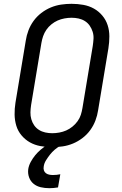

<svg xmlns="http://www.w3.org/2000/svg" viewBox="-20 -763 640 1006"><path d="M254 8Q222 8 192 2.5Q162 -3 137 -17Q112 -31 93 -53.5Q74 -76 65.5 -104Q57 -132 56.5 -162.5Q56 -193 61 -225L115 -550Q119 -577 129 -603.5Q139 -630 156 -653.5Q173 -677 196.5 -695Q220 -713 246.5 -724Q273 -735 300.5 -739Q328 -743 355 -743Q387 -743 417 -737.5Q447 -732 472 -718Q497 -704 516 -681.5Q535 -659 544 -631Q553 -603 553 -572.5Q553 -542 548 -510L494 -185Q490 -158 480 -131.5Q470 -105 453 -81.5Q436 -58 412.5 -40Q389 -22 362.5 -11Q336 0 308.5 4Q281 8 254 8ZM254 -65Q272 -65 291 -68.5Q310 -72 327 -79.5Q344 -87 359.5 -99.5Q375 -112 386.5 -128Q398 -144 403.5 -161.5Q409 -179 412 -197L466 -522Q469 -542 470 -560.5Q471 -579 465.5 -596.5Q460 -614 450 -628.5Q440 -643 425 -652.5Q410 -662 392 -666Q374 -670 355 -670Q337 -670 318 -666.5Q299 -663 282 -655.5Q265 -648 249.5 -635.5Q234 -623 223 -607Q212 -591 206 -573.5Q200 -556 197 -538L143 -213Q140 -193 139.5 -174.5Q139 -156 144 -138.5Q149 -121 159 -106.5Q169 -92 184 -82.5Q199 -73 217 -69Q235 -65 254 -65ZM238 223Q215 223 193.5 218Q172 213 156 200Q140 187 132.5 166.5Q125 146 128 123Q131 104 141 85.5Q151 67 164 51Q177 35 193.5 21Q210 7 227 -3L236 -8H299L298 0Q281 9 267 21Q253 33 242 47Q231 61 221 77Q211 93 209 110Q207 120 210 129.5Q213 139 220.5 144.5Q228 150 237.5 152Q247 154 257 154Q267 154 277 153Q287 152 296 150L284 219Q273 221 261 222Q249 223 238 223Z"/></svg>

Font: Iosevka Aile
Style: Italic
Weight: 400
Italic angle: -9°
Designer: Belleve Invis
Foundry: Belleve Invis
Version: Version 28.0.1; ttfautohint (v1.8.4)